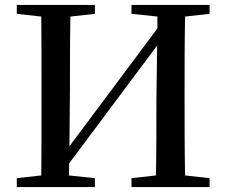

<svg xmlns="http://www.w3.org/2000/svg" viewBox="-20 -757 915 777"><path d="M828 -701V-737H512V-701L617 -690V-642L261 -165L263 -394C263 -495 263 -593 265 -690L364 -701V-737H48V-701L147 -690C148 -591 148 -492 148 -394V-343C148 -243 148 -144 147 -47L48 -36V0H364V-36L259 -47L260 -96L616 -573L613 -356C613 -245 613 -144 611 -47L512 -36V0H828V-36L729 -47C727 -145 727 -245 727 -343V-394C727 -495 727 -593 729 -690Z"/></svg>

Font: Source Han Serif CN SemiBold
Style: Regular
Weight: 600
Designer: Ryoko NISHIZUKA 西塚涼子 (kana & ideographs); Frank Grießhammer (Latin, Greek & Cyrillic); Wenlong ZHANG 张文龙 (bopomofo); San
Foundry: Adobe Systems Incorporated
Version: Version 1.000;PS 1;hotconv 16.6.53;makeotf.lib2.5.65590